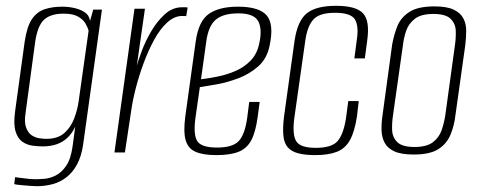

<svg xmlns="http://www.w3.org/2000/svg" viewBox="-20 -525 1651 661"><path d="M107 116Q98 116 85 115Q72 114 60.5 113Q49 112 40.5 111Q32 110 29 109L32 85Q44 86 64 89Q84 92 102 92Q114 92 133 90.5Q152 89 172 79Q192 69 208 45.5Q224 22 230 -22L239 -89Q229 -67 213 -51.5Q197 -36 175.5 -28.5Q154 -21 127 -21Q111 -21 92 -23.5Q73 -26 57 -37Q41 -48 33.5 -73Q26 -98 32 -142L65 -382Q73 -435 90.5 -460Q108 -485 134.5 -493.5Q161 -502 194 -502Q215 -502 235.5 -497.5Q256 -493 271.5 -483Q287 -473 290 -453L301 -492H331L266 -26Q260 14 245 41.5Q230 69 208.5 85.5Q187 102 161 109Q135 116 107 116ZM139 -47Q179 -47 201.5 -67Q224 -87 235.5 -117.5Q247 -148 251 -178L285 -419Q282 -431 274 -444.5Q266 -458 248.5 -468Q231 -478 199 -478Q154 -478 131.5 -457Q109 -436 101 -380L68 -136Q63 -104 70 -85.5Q77 -67 89.5 -59Q102 -51 115.5 -49Q129 -47 139 -47Z M374 0 443 -495H479L451 -299Q456 -317 468.5 -350.5Q481 -384 501 -418Q521 -452 547.5 -476Q574 -500 607 -500Q611 -500 617 -500Q623 -500 626 -499L621 -469Q619 -470 614.5 -470Q610 -470 605 -470Q579 -469 555 -447Q531 -425 511 -388.5Q491 -352 475 -309Q459 -266 448 -223.5Q437 -181 432 -146L410 0Z M725 9Q679 9 653 -2.5Q627 -14 619 -43Q611 -72 618 -125L654 -384Q664 -453 699.5 -477.5Q735 -502 799 -502Q873 -502 898.5 -471.5Q924 -441 908 -367Q899 -323 869 -296.5Q839 -270 800.5 -255.5Q762 -241 725.5 -234.5Q689 -228 668 -225L653 -120Q645 -62 659 -39.5Q673 -17 727 -17Q781 -17 802 -39.5Q823 -62 831 -119L838 -174H874L867 -122Q860 -70 845 -42Q830 -14 801.5 -2.5Q773 9 725 9ZM672 -252Q696 -255 727 -261Q758 -267 788 -279.5Q818 -292 840.5 -314Q863 -336 871 -369Q884 -421 870 -450Q856 -479 801 -479Q748 -479 722.5 -457Q697 -435 690 -381Z M1065 9Q1031 9 1007.5 3Q984 -3 971 -17.5Q958 -32 955.5 -58.5Q953 -85 958 -125L994 -384Q1004 -453 1036 -479Q1068 -505 1137 -505Q1206 -505 1230 -479Q1254 -453 1244 -384L1236 -324H1200L1208 -385Q1216 -435 1202 -458Q1188 -481 1133 -481Q1080 -481 1059 -458Q1038 -435 1031 -385L993 -117Q986 -61 1000 -38.5Q1014 -16 1067 -16Q1121 -16 1141.5 -38.5Q1162 -61 1171 -117L1179 -177H1215L1209 -125Q1201 -72 1185 -43Q1169 -14 1140 -2.5Q1111 9 1065 9Z M1404 7Q1361 7 1337.5 -4Q1314 -15 1304 -34Q1294 -53 1293.5 -77.5Q1293 -102 1297 -129L1330 -371Q1336 -405 1348 -435Q1360 -465 1389.5 -484Q1419 -503 1476 -503Q1518 -503 1541.5 -492Q1565 -481 1575 -462Q1585 -443 1585 -420Q1585 -397 1582 -371L1548 -129Q1544 -93 1531 -61.5Q1518 -30 1489 -11.5Q1460 7 1404 7ZM1407 -19Q1449 -19 1470.5 -35.5Q1492 -52 1500.5 -77Q1509 -102 1513 -128L1546 -368Q1550 -395 1549 -419.5Q1548 -444 1531 -460.5Q1514 -477 1472 -477Q1430 -477 1408.5 -460.5Q1387 -444 1378.5 -419.5Q1370 -395 1367 -368L1333 -128Q1329 -102 1330 -77Q1331 -52 1348 -35.5Q1365 -19 1407 -19Z"/></svg>

Font: Alumni Sans ExtraLight
Style: Italic
Weight: 250
Italic angle: -8°
Version: Version 1.016